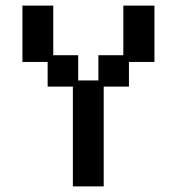

<svg xmlns="http://www.w3.org/2000/svg" viewBox="-20 -653 632 685"><path d="M240 12V-344H150V-432H60V-633H170V-456H259V-366H331V-456H420V-633H531V-432H440V-344H350V12Z"/></svg>

Font: Pixelify Sans Medium
Style: Regular
Weight: 500
Designer: Stefie Justprince
Foundry: Typecalism Foundryline
Version: Version 1.000;February 13, 2025;FontCreator 15.0.0.3015 64-b